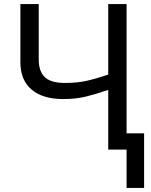

<svg xmlns="http://www.w3.org/2000/svg" viewBox="-20 -734 743 942"><path d="M80 -714H170V-442Q170 -384 200 -355.5Q230 -327 299 -327Q358 -327 405 -337.5Q452 -348 511 -368V-714H601V-80H687V188H601V0H511V-293Q453 -273 403 -260.5Q353 -248 290 -248Q190 -248 135 -294.5Q80 -341 80 -429Z"/></svg>

Font: BC Sans
Style: Regular
Weight: 400
Designer: Monotype Design Team
Province of B.C.
Foundry: Monotype Imaging Inc.
Version: Version 2.000;GOOG;noto-source:20170915:90ef993387c0